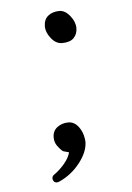

<svg xmlns="http://www.w3.org/2000/svg" viewBox="-46 -508 442 644"><g transform="rotate(-5 175.0 -186.0)"><path d="M230 -410Q230 -390 217.5 -377Q205 -364 178 -364Q157 -364 141 -384.5Q125 -405 125 -424Q125 -448 140 -460Q155 -472 178 -472Q197 -472 213.5 -451.5Q230 -431 230 -410ZM169 3Q167 2 158 0Q149 -2 147 -4Q139 -11 130.5 -23Q122 -35 122 -51Q122 -73 138 -85Q154 -97 175 -97Q195 -97 209 -79Q223 -61 226 -37Q226 -35 226.5 -32.5Q227 -30 227 -28Q227 6 198 43Q169 80 128 98Q126 99 124 99.5Q122 100 120 100Q113 100 109.5 95.5Q106 91 106 86Q106 78 112 74Q131 61 148 41Q165 21 169 3Z"/></g></svg>

Font: QiushuiShotai
Style: Regular
Weight: 600
Designer: Fontworks Inc.
Foundry: Fontworks Inc.
Version: Version 1.250